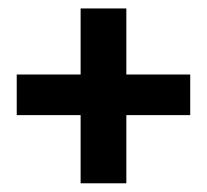

<svg xmlns="http://www.w3.org/2000/svg" viewBox="-20 -500 478 443"><path d="M271.5 -234.4V-77.1H166V-234.4H18.6V-328.1H166V-480.5H271.5V-328.1H418.9V-234.4Z"/></svg>

Font: Sudo Variable
Style: Regular
Weight: 400
Monospace: yes
Designer: Jens Kutilek
Foundry: Jens Kutilek
Version: Version 0.040